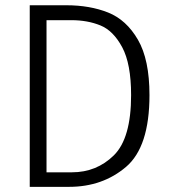

<svg xmlns="http://www.w3.org/2000/svg" viewBox="-20 -725 655 745"><path d="M248.2 0H95.4V-704.6H237.4Q328.7 -704.6 399.5 -676.4Q470.3 -648.2 515.1 -571Q560 -493.8 560 -355.9Q560 -154.9 469 -77.4Q377.9 0 248.2 0ZM257.4 -646.7H160.5V-56.4H259Q354.9 -56.4 421.8 -122.3Q488.7 -188.2 488.7 -355.9Q488.7 -477.4 454.1 -541.8Q419.5 -606.2 369.5 -626.4Q319.5 -646.7 257.4 -646.7Z"/></svg>

Font: Fira Code Fixed Light
Style: Regular
Weight: 300
Monospace: yes
Designer: Carrois Corporate, Edenspiekermann AG, Nikita Prokopov
Foundry: Carrois Corporate, Edenspiekermann AG, Nikita Prokopov
Version: Version 5.002